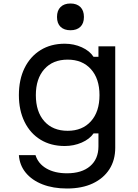

<svg xmlns="http://www.w3.org/2000/svg" viewBox="-20 -863 790 1098"><path d="M639 -18Q639 53 605.5 105Q572 157 510.5 186Q449 215 363 215Q284 215 223.5 191.5Q163 168 127.5 125Q92 82 88 24H183Q198 73 245.5 100.5Q293 128 363 128Q448 128 495.5 87Q543 46 543 -26V-100H515Q492 -67 447 -47.5Q402 -28 350 -28Q271 -28 212 -64Q153 -100 120.5 -166Q88 -232 88 -319Q88 -408 120.5 -474Q153 -540 212 -576.5Q271 -613 350 -613Q403 -613 448 -592.5Q493 -572 515 -538H543V-598H639ZM185 -319Q185 -224 233.5 -169.5Q282 -115 367 -115Q451 -115 500 -169.5Q549 -224 549 -319Q549 -413 500 -467.5Q451 -522 367 -522Q282 -522 233.5 -467.5Q185 -413 185 -319ZM383 -690Q347 -690 326.5 -709.5Q306 -729 306 -766Q306 -803 326.5 -823Q347 -843 383 -843Q419 -843 439.5 -823Q460 -803 460 -766Q460 -729 439.5 -709.5Q419 -690 383 -690Z"/></svg>

Font: Martian Mono SemiExpanded Light
Style: Regular
Weight: 300
Width: 6
Monospace: yes
Designer: Roman Shamin
Foundry: Evil Martians
Version: Version 0.930